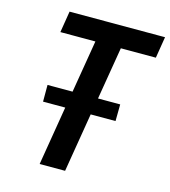

<svg xmlns="http://www.w3.org/2000/svg" viewBox="-110 -823 807 911"><g transform="rotate(15 294.0 -367.5)"><path d="M169 0H294L342 -290H464L465 -372H356L399 -630H571L588 -735H119L102 -630H274L231 -372H108V-290H217Z"/></g></svg>

Font: Iosevka Sparkle
Style: Bold Italic
Weight: 700
Italic angle: -9°
Designer: Belleve Invis
Foundry: Belleve Invis
Version: Version 4.5.0; ttfautohint (v1.8.3)